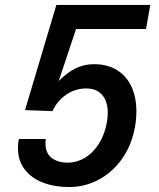

<svg xmlns="http://www.w3.org/2000/svg" viewBox="-20 -745 640 775"><path d="M52.5 -147Q52.5 -166 56 -184H164.5Q163.5 -172 163.5 -167.5Q163.5 -126.5 188.5 -107.5Q213.5 -88.5 252.5 -88.5Q290 -88.5 323.2 -108.5Q356.5 -128.5 379.8 -165.8Q403 -203 411.5 -252Q415 -271 415 -290Q415 -336 392.2 -362Q369.5 -388 328 -388Q284 -388 247.2 -362.8Q210.5 -337.5 192 -296.5L81 -300.5L207.5 -725H586.5L569.5 -628H287L217 -418Q250.5 -452 285 -469Q319.5 -486 359 -486Q414 -486 452.8 -461.8Q491.5 -437.5 511 -394.5Q530.5 -351.5 530.5 -295.5Q530.5 -263.5 525 -234Q512.5 -162 474.5 -106.8Q436.5 -51.5 380.2 -20.8Q324 10 259 10Q200.5 10 153.8 -7.8Q107 -25.5 79.8 -61Q52.5 -96.5 52.5 -147Z"/></svg>

Font: JuliaMono SemiBoldItalic
Style: Regular
Weight: 600
Italic angle: -9°
Monospace: yes
Designer: cormullion
Foundry: corm
Version: Version 0.049; ttfautohint (v1.8.4)